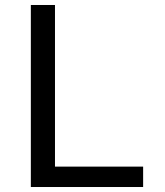

<svg xmlns="http://www.w3.org/2000/svg" viewBox="-20 -750 660 770"><path d="M103.7 0V-730H200.5V0ZM554 0H154.5V-81.8H554Z"/></svg>

Font: Monaspace Neon Var
Style: Regular
Weight: 400
Designer: Riley Cran and the Lettermatic Team
Version: Version 1.000 (Monaspace Neon Var)